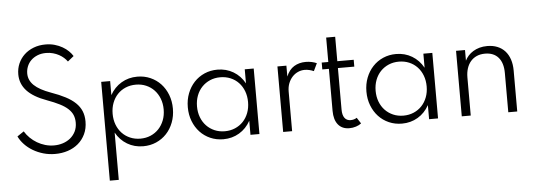

<svg xmlns="http://www.w3.org/2000/svg" viewBox="-58 -943 3781 1359"><g transform="rotate(-5 1832.0 -264.0)"><path d="M303.2 14.5Q259.5 14.5 219.5 3Q179.5 -8.6 146.1 -28.4Q112.7 -48.2 87.3 -75Q61.8 -101.8 47.3 -132.3L94.5 -164.1Q110 -138.6 132 -117Q154.1 -95.5 180.7 -79.8Q207.3 -64.1 237.7 -55.2Q268.2 -46.4 300 -46.4Q332.7 -46.4 362.7 -55.9Q392.7 -65.5 415.9 -84.3Q439.1 -103.2 453 -130.7Q466.8 -158.2 466.8 -194.1Q466.8 -224.1 456.8 -248Q446.8 -271.8 424.5 -292.5Q402.3 -313.2 366.1 -331.6Q330 -350 277.7 -369.1Q182.7 -403.2 137 -452.7Q91.4 -502.3 91.4 -569.5Q91.4 -610.5 106.8 -645.9Q122.3 -681.4 150 -707.5Q177.7 -733.6 216.4 -748.6Q255 -763.6 301.4 -763.6Q336.4 -763.6 366.4 -755Q396.4 -746.4 420.9 -732.3Q445.5 -718.2 463.6 -700.5Q481.8 -682.7 492.7 -664.5L449.5 -629.5Q439.5 -643.6 424.8 -656.8Q410 -670 391.1 -680.2Q372.3 -690.5 349.3 -696.8Q326.4 -703.2 300 -703.2Q265.5 -703.2 238.4 -692Q211.4 -680.9 192.7 -662.5Q174.1 -644.1 164.5 -620Q155 -595.9 155 -570Q155 -521.8 192.5 -485.7Q230 -449.5 310.9 -420.5Q369.1 -400 411.6 -377.7Q454.1 -355.5 481.8 -328.9Q509.5 -302.3 523 -269.8Q536.4 -237.3 536.4 -196.4Q536.4 -145.9 517.7 -106.6Q499.1 -67.3 467.3 -40.2Q435.5 -13.2 393.2 0.7Q350.9 14.5 303.2 14.5Z M1160.5 -232.7Q1160.5 -179.5 1143 -134.1Q1125.5 -88.6 1094.5 -55.7Q1063.6 -22.7 1021.1 -4.1Q978.6 14.5 928.6 14.5Q865.9 14.5 815.5 -15.5Q765 -45.5 735 -99.5V236.4H671.4V-465.5H735V-365.9Q765 -420 815.5 -450Q865.9 -480 928.6 -480Q978.6 -480 1021.1 -461.4Q1063.6 -442.7 1094.5 -409.8Q1125.5 -376.8 1143 -331.4Q1160.5 -285.9 1160.5 -232.7ZM1095 -232.7Q1095 -274.5 1081.4 -309.8Q1067.7 -345 1043.6 -370.5Q1019.5 -395.9 986.4 -410.2Q953.2 -424.5 913.6 -424.5Q874.1 -424.5 840.7 -410.5Q807.3 -396.4 783.2 -370.9Q759.1 -345.5 745.7 -310.2Q732.3 -275 732.3 -232.7Q732.3 -190.9 745.7 -155.7Q759.1 -120.5 783.2 -95Q807.3 -69.5 840.7 -55.2Q874.1 -40.9 913.6 -40.9Q953.2 -40.9 986.4 -55.2Q1019.5 -69.5 1043.6 -95Q1067.7 -120.5 1081.4 -155.7Q1095 -190.9 1095 -232.7Z M1266.4 -232.7Q1266.4 -285.9 1283.9 -331.1Q1301.4 -376.4 1332.3 -409.5Q1363.2 -442.7 1405.7 -461.4Q1448.2 -480 1498.2 -480Q1560.5 -480 1610.9 -450Q1661.4 -420 1691.4 -365.5V-465.5H1755V0H1691.4V-100Q1661.4 -45.5 1610.9 -15.5Q1560.5 14.5 1498.2 14.5Q1448.2 14.5 1405.7 -4.1Q1363.2 -22.7 1332.3 -55.9Q1301.4 -89.1 1283.9 -134.3Q1266.4 -179.5 1266.4 -232.7ZM1331.8 -232.7Q1331.8 -190.9 1345.2 -155.7Q1358.6 -120.5 1383 -95Q1407.3 -69.5 1440.5 -55.2Q1473.6 -40.9 1513.2 -40.9Q1552.7 -40.9 1586.1 -55.2Q1619.5 -69.5 1643.6 -95Q1667.7 -120.5 1681.1 -155.7Q1694.5 -190.9 1694.5 -232.7Q1694.5 -275 1681.1 -310.2Q1667.7 -345.5 1643.6 -370.9Q1619.5 -396.4 1586.1 -410.5Q1552.7 -424.5 1513.2 -424.5Q1473.6 -424.5 1440.5 -410.2Q1407.3 -395.9 1383 -370.5Q1358.6 -345 1345.2 -309.8Q1331.8 -274.5 1331.8 -232.7Z M1923.6 0V-465.5H1987.3V-388.2Q2006.8 -436.4 2042.7 -458.2Q2078.6 -480 2125.5 -480Q2147.3 -480 2167.5 -475.7Q2187.7 -471.4 2203.6 -464.1L2177.7 -410Q2163.6 -416.4 2146.4 -420.5Q2129.1 -424.5 2113.2 -424.5Q2088.2 -424.5 2065.5 -414.3Q2042.7 -404.1 2025.5 -385.5Q2008.2 -366.8 1997.7 -340.5Q1987.3 -314.1 1987.3 -281.4V0Z M2393.2 14.5Q2341.8 14.5 2313.4 -20.2Q2285 -55 2285 -118.6V-416.8H2238.2V-465.5H2285V-639.1H2349.1V-465.5H2465.5V-416.8H2349.1V-121.8Q2349.1 -82.7 2364.1 -62.3Q2379.1 -41.8 2407.3 -41.8Q2419.1 -41.8 2430.5 -45Q2441.8 -48.2 2450.9 -54.5L2478.2 -12.3Q2463.6 -0.5 2440.7 7Q2417.7 14.5 2393.2 14.5Z M2535.5 -232.7Q2535.5 -285.9 2553 -331.1Q2570.5 -376.4 2601.4 -409.5Q2632.3 -442.7 2674.8 -461.4Q2717.3 -480 2767.3 -480Q2829.5 -480 2880 -450Q2930.5 -420 2960.5 -365.5V-465.5H3024.1V0H2960.5V-100Q2930.5 -45.5 2880 -15.5Q2829.5 14.5 2767.3 14.5Q2717.3 14.5 2674.8 -4.1Q2632.3 -22.7 2601.4 -55.9Q2570.5 -89.1 2553 -134.3Q2535.5 -179.5 2535.5 -232.7ZM2600.9 -232.7Q2600.9 -190.9 2614.3 -155.7Q2627.7 -120.5 2652 -95Q2676.4 -69.5 2709.5 -55.2Q2742.7 -40.9 2782.3 -40.9Q2821.8 -40.9 2855.2 -55.2Q2888.6 -69.5 2912.7 -95Q2936.8 -120.5 2950.2 -155.7Q2963.6 -190.9 2963.6 -232.7Q2963.6 -275 2950.2 -310.2Q2936.8 -345.5 2912.7 -370.9Q2888.6 -396.4 2855.2 -410.5Q2821.8 -424.5 2782.3 -424.5Q2742.7 -424.5 2709.5 -410.2Q2676.4 -395.9 2652 -370.5Q2627.7 -345 2614.3 -309.8Q2600.9 -274.5 2600.9 -232.7Z M3192.7 0V-465.5H3256.4V-390Q3265.5 -408.6 3280.2 -425Q3295 -441.4 3315 -453.6Q3335 -465.9 3360.2 -473Q3385.5 -480 3415.5 -480Q3455.5 -480 3487.3 -467Q3519.1 -454.1 3541.1 -429.8Q3563.2 -405.5 3575 -370.2Q3586.8 -335 3586.8 -290.5V0H3523.2V-278.6Q3523.2 -350.5 3489.8 -389.1Q3456.4 -427.7 3395 -427.7Q3361.8 -427.7 3336.1 -416.4Q3310.5 -405 3292.7 -384.3Q3275 -363.6 3265.7 -334.8Q3256.4 -305.9 3256.4 -270.9V0Z"/></g></svg>

Font: Spartan
Style: Regular
Weight: 400
Designer: Matt Bailey, Mirko Velimirovic
Foundry: Matt Bailey
Version: Version 1.005